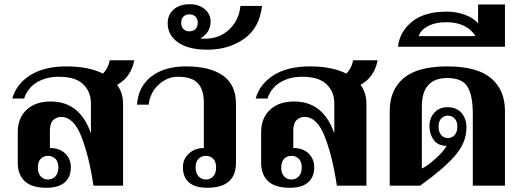

<svg xmlns="http://www.w3.org/2000/svg" viewBox="-20 -878 2463 908"><path d="M534 -477Q562 -438 562 -387V0H422Q402 -136 365.5 -230.5Q329 -325 269 -325Q247 -325 231.5 -310Q216 -295 216 -260V-178Q262 -178 288.5 -152Q315 -126 315 -87Q315 -40 285.5 -15Q256 10 200 10Q129 10 96.5 -21.5Q64 -53 64 -108V-254Q64 -319 105.5 -358.5Q147 -398 220 -398Q358 -398 410 -247V-389Q410 -444 373.5 -479.5Q337 -515 258 -515Q199 -515 155 -489Q111 -463 94 -412H38Q58 -482 124 -523Q190 -564 294 -564Q399 -564 467 -530Q492 -555 499 -593H615Q599 -512 534 -477ZM207 -141Q186 -141 172.5 -127Q159 -113 159 -86Q159 -59 172.5 -44Q186 -29 207 -29Q228 -29 242 -44Q256 -59 256 -86Q256 -113 242 -127Q228 -141 207 -141Z M845 -87Q845 -126 873.5 -152Q902 -178 944 -178V-393Q944 -454 915.5 -484.5Q887 -515 822 -515Q771 -515 730.5 -478Q690 -441 683 -383H628Q634 -469 696 -516.5Q758 -564 860 -564Q973 -564 1034.5 -520.5Q1096 -477 1096 -387V-108Q1096 10 960 10Q903 10 874 -15Q845 -40 845 -87ZM1002 -86Q1002 -113 988.5 -127Q975 -141 954 -141Q933 -141 919 -127Q905 -113 905 -86Q905 -59 919 -44Q933 -29 954 -29Q975 -29 988.5 -44Q1002 -59 1002 -86Z M773 -768Q773 -808 801 -833Q829 -858 879 -858Q920 -858 948 -835Q976 -812 976 -776Q976 -724 927 -696Q934 -695 949 -695Q1019 -695 1065 -739.5Q1111 -784 1117 -850H1219Q1208 -747 1135 -695Q1062 -643 961 -643Q871 -643 822 -677.5Q773 -712 773 -768ZM915 -770Q915 -789 904.5 -799.5Q894 -810 875 -810Q858 -810 847.5 -799.5Q837 -789 837 -770Q837 -751 847.5 -740.5Q858 -730 875 -730Q894 -730 904.5 -740.5Q915 -751 915 -770Z M1685 -477Q1713 -438 1713 -387V0H1573Q1553 -136 1516.5 -230.5Q1480 -325 1420 -325Q1398 -325 1382.5 -310Q1367 -295 1367 -260V-178Q1413 -178 1439.5 -152Q1466 -126 1466 -87Q1466 -40 1436.5 -15Q1407 10 1351 10Q1280 10 1247.5 -21.5Q1215 -53 1215 -108V-254Q1215 -319 1256.5 -358.5Q1298 -398 1371 -398Q1509 -398 1561 -247V-389Q1561 -444 1524.5 -479.5Q1488 -515 1409 -515Q1350 -515 1306 -489Q1262 -463 1245 -412H1189Q1209 -482 1275 -523Q1341 -564 1445 -564Q1550 -564 1618 -530Q1643 -555 1650 -593H1766Q1750 -512 1685 -477ZM1358 -141Q1337 -141 1323.5 -127Q1310 -113 1310 -86Q1310 -59 1323.5 -44Q1337 -29 1358 -29Q1379 -29 1393 -44Q1407 -59 1407 -86Q1407 -113 1393 -127Q1379 -141 1358 -141Z M1823 -353Q1823 -453 1889 -508.5Q1955 -564 2095 -564Q2236 -564 2302 -508.5Q2368 -453 2368 -353V0H2216V-339Q2216 -426 2191 -467.5Q2166 -509 2095 -509Q1975 -509 1975 -374V-81Q2000 -92 2040 -128Q2080 -164 2092 -188Q2050 -189 2030.5 -217Q2011 -245 2011 -281Q2011 -320 2034.5 -345.5Q2058 -371 2096 -371Q2140 -371 2163 -343.5Q2186 -316 2186 -275Q2186 -203 2130.5 -140Q2075 -77 1967 0H1823ZM2143 -279Q2143 -304 2130 -317.5Q2117 -331 2098 -331Q2079 -331 2066.5 -317.5Q2054 -304 2054 -279Q2054 -254 2066.5 -239.5Q2079 -225 2098 -225Q2117 -225 2130 -239.5Q2143 -254 2143 -279Z M2094 -823Q2137 -823 2177.5 -808.5Q2218 -794 2241 -768V-857H2368V-657H1862Q1870 -728 1928.5 -775.5Q1987 -823 2094 -823ZM2229 -707Q2209 -739 2174 -756Q2139 -773 2092 -773Q2039 -773 2004 -754.5Q1969 -736 1960 -707Z"/></svg>

Font: Trirong
Style: Bold
Weight: 700
Designer: Katatrad Team
Foundry: CadsonDemak
Version: Version 1.001